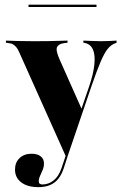

<svg xmlns="http://www.w3.org/2000/svg" viewBox="-20 -589 511 802"><path d="M257.3 69.4 60.5 -370.2Q54.8 -383.9 48.4 -391.5Q41.9 -399.2 34.7 -403.6Q27.4 -408.1 16.1 -408.9L4.8 -410.5V-419.4Q24.2 -418.5 54 -417.7Q83.9 -416.9 118.5 -416.9H115.3H126.6Q156.5 -416.9 182.3 -417.3Q208.1 -417.7 228.6 -418.5Q249.2 -419.4 262.1 -419.4V-410.5L247.6 -408.9Q224.2 -405.6 218.1 -391.9Q212.1 -378.2 229.8 -338.7L324.2 -126.6L315.3 -120.2L351.6 -225.8Q370.2 -279.8 374.2 -319.8Q378.2 -359.7 368.1 -382.3Q358.1 -404.8 333.9 -409.7L328.2 -410.5V-419.4Q354 -418.5 369.8 -417.7Q385.5 -416.9 403.2 -416.9Q421 -416.9 435.1 -417.7Q449.2 -418.5 466.9 -419.4V-410.5L458.9 -407.3Q442.7 -400.8 429.4 -384.3Q416.1 -367.7 400.8 -332.3Q385.5 -296.8 362.9 -231.5L260.5 69.4ZM140.3 192.7Q95.2 192.7 69 173Q42.7 153.2 42.7 119.4Q42.7 89.5 61.7 71.4Q80.6 53.2 112.1 53.2Q136.3 53.2 150 64.1Q163.7 75 163.7 93.5Q163.7 107.3 158.5 120.2Q153.2 133.1 147.6 145.2Q141.9 157.3 141.9 168.5Q141.9 181.5 157.3 181.5Q182.3 181.5 203.6 164.9Q225 148.4 237.1 112.9L259.7 45.2L267.7 47.6L246 114.5Q237.1 141.1 223 158.5Q208.9 175.8 188.3 184.3Q167.7 192.7 140.3 192.7ZM99.2 -559.7V-569.4H383.1V-559.7Z"/></svg>

Font: Playfair 144pt SemiCondensed Black
Style: Regular
Weight: 900
Width: 4
Designer: Claus Eggers Sørensen
Foundry: Claus Eggers Sørensen
Version: Version 2.203